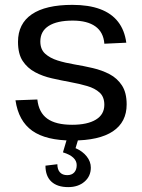

<svg xmlns="http://www.w3.org/2000/svg" viewBox="-20 -568 583 786"><path d="M276 7.2Q168.2 7.2 112 -32.7Q55.7 -72.7 43.4 -157.4L132.9 -160.7Q138.7 -107.4 173.5 -82.3Q208.3 -57.2 275.3 -57.2Q337.7 -57.2 372.4 -78.2Q407.1 -99.2 407.1 -139.1Q407.1 -171.5 387.8 -189Q368.6 -206.5 337.2 -215.7Q305.8 -225 268.3 -231.8Q230.8 -238.7 192.8 -247.3Q154.7 -255.8 123.4 -272.6Q92.1 -289.4 72.9 -318.4Q53.7 -347.4 53.7 -396.7Q53.7 -470.9 110.2 -509.5Q166.8 -548.1 276.3 -548.1Q342.7 -548.1 389.5 -530.8Q436.4 -513.5 463.3 -478.9Q490.2 -444.4 497 -393.2L407.2 -389Q403.6 -436.2 370.5 -459.9Q337.4 -483.7 277.6 -483.7Q213.5 -483.7 179.3 -461.9Q145.1 -440.1 145.1 -398.3Q145.1 -366.1 164.8 -348.2Q184.5 -330.3 215.9 -320.4Q247.3 -310.6 284.8 -304.3Q322.3 -298.1 359.9 -289.3Q397.4 -280.6 428.7 -264.2Q460 -247.7 479.2 -218.3Q498.5 -188.8 498.5 -140.6Q498.5 -68.1 442.2 -30.4Q385.9 7.2 276 7.2ZM259.2 198Q214.5 198 190.3 175.5Q166.1 153 166.1 110.2L214.8 104.3Q214.8 125.6 225.2 137.3Q235.7 149 255.2 149Q273.6 149 283.8 138Q294 127 294 107.8Q294 90.8 280.1 77.6Q266.3 64.4 237.7 55.7L253.4 2.7H300.1L289.3 38.5Q318.5 51.2 335.1 72.5Q351.8 93.8 351.8 118Q351.8 153.6 325.8 175.8Q299.9 198 259.2 198Z"/></svg>

Font: Pathway Extreme 8pt Thin 12pt
Style: Regular
Weight: 100
Version: Version 1.001;gftools[0.9.26]